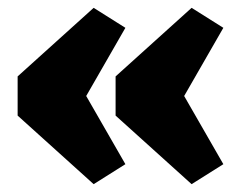

<svg xmlns="http://www.w3.org/2000/svg" viewBox="-20 -495 615 490"><path d="M25 -200V-300L219 -475L300 -424L200 -250L300 -76L219 -25ZM275 -200V-300L469 -475L550 -424L450 -250L550 -76L469 -25Z"/></svg>

Font: Changa ExtraBold
Style: Regular
Weight: 800
Designer: Eduardo Rodriguez Tunni
Foundry: Eduardo Rodriguez Tunni
Version: Version 2.002; ttfautohint (v1.5) -l 8 -r 50 -G 220 -x 14 -H